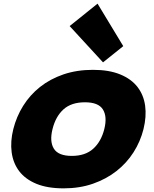

<svg xmlns="http://www.w3.org/2000/svg" viewBox="-20 -1023 843 1053"><path d="M656 -770 545 -681 362 -880 515 -1003ZM767 -315Q750 -247 712.5 -188Q675 -129 619 -85Q563 -41 490 -15.5Q417 10 329 10Q240 10 179.5 -15Q119 -40 85.5 -84Q52 -128 44 -187.5Q36 -247 53 -315Q70 -383 107 -442.5Q144 -502 199.5 -546Q255 -590 328 -615Q401 -640 490 -640Q578 -640 639 -615Q700 -590 734 -546Q768 -502 776 -443Q784 -384 767 -315ZM552 -315Q569 -383 544.5 -422.5Q520 -462 446 -462Q371 -462 328 -423Q285 -384 268 -315Q251 -247 275.5 -207.5Q300 -168 374 -168Q448 -168 491.5 -207.5Q535 -247 552 -315Z"/></svg>

Font: TypoPRO Sinkin Sans
Style: 900 X Black Italic
Weight: 950
Italic angle: -112°
Designer: Keith Bates
Foundry: K-Type
Version: Sinkin Sans (version 1.0)  by Keith Bates   •   © 2014   www